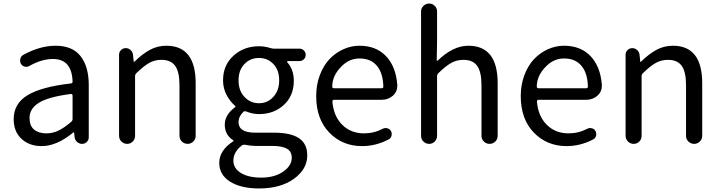

<svg xmlns="http://www.w3.org/2000/svg" viewBox="-20 -816 4087 1089"><path d="M216.8 12.7Q146.5 12.7 102.1 -28.3Q57.6 -69.3 57.6 -140.6Q57.6 -227.5 135.3 -275.4Q212.9 -323.2 381.8 -342.8Q392.6 -343.8 391.6 -353.5Q387.7 -481.4 280.3 -481.4Q216.8 -481.4 147.5 -442.4Q134.8 -434.6 120.6 -438Q106.4 -441.4 98.6 -454.1Q91.8 -467.8 95.2 -482.4Q98.6 -497.1 112.3 -504.9Q207 -556.6 294.9 -556.6Q390.6 -556.6 437 -497.6Q483.4 -438.5 483.4 -334V-37.1Q483.4 -21.5 472.2 -10.7Q460.9 0 445.3 0Q429.7 0 417.5 -10.7Q405.3 -21.5 403.3 -37.1L400.4 -63.5Q400.4 -65.4 398.9 -65.4Q397.5 -65.4 395.5 -64.5Q301.8 12.7 216.8 12.7ZM243.2 -59.6Q279.3 -59.6 312.5 -75.7Q345.7 -91.8 384.8 -126Q391.6 -131.8 391.6 -141.6V-274.4Q391.6 -278.3 388.7 -280.3Q386.7 -283.2 383.8 -283.2Q382.8 -283.2 382.8 -283.2Q254.9 -266.6 201.2 -233.4Q147.5 -200.2 147.5 -147.5Q147.5 -102.5 173.3 -81.1Q199.2 -59.6 243.2 -59.6Z M655.3 -45.9V-505.9Q655.3 -521.5 666.5 -532.2Q677.7 -543 693.4 -543Q709 -543 720.7 -532.2Q732.4 -521.5 734.4 -505.9L738.3 -466.8Q738.3 -464.8 739.7 -464.8Q741.2 -464.8 742.2 -465.8Q787.1 -509.8 830.1 -533.2Q873 -556.6 923.8 -556.6Q1089.8 -556.6 1089.8 -343.8V-45.9Q1089.8 -26.4 1076.2 -13.2Q1062.5 0 1043.9 0Q1025.4 0 1011.7 -13.2Q998 -26.4 998 -45.9V-332Q998 -408.2 973.6 -442.4Q949.2 -476.6 895.5 -476.6Q857.4 -476.6 826.2 -459Q794.9 -441.4 753.9 -401.4Q746.1 -394.5 746.1 -383.8V-45.9Q746.1 -26.4 732.9 -13.2Q719.7 0 701.2 0Q682.6 0 668.9 -13.2Q655.3 -26.4 655.3 -45.9Z M1449.2 252.9Q1346.7 252.9 1285.2 214.4Q1223.6 175.8 1223.6 107.4Q1223.6 37.1 1302.7 -14.6Q1304.7 -15.6 1304.7 -17.6Q1304.7 -19.5 1302.7 -20.5Q1254.9 -50.8 1254.9 -109.4Q1254.9 -165 1314.5 -209Q1315.4 -210 1315.4 -211.9Q1315.4 -213.9 1314.5 -214.8Q1285.2 -239.3 1265.1 -277.3Q1245.1 -315.4 1245.1 -360.4Q1245.1 -446.3 1304.2 -500Q1363.3 -553.7 1449.2 -553.7Q1481.4 -553.7 1515.6 -543Q1525.4 -540 1534.2 -540H1678.7Q1693.4 -540 1703.6 -529.8Q1713.9 -519.5 1713.9 -504.9Q1713.9 -490.2 1703.6 -480Q1693.4 -469.7 1678.7 -469.7H1612.3Q1610.4 -469.7 1608.9 -467.3Q1607.4 -464.8 1609.4 -462.9Q1646.5 -420.9 1646.5 -358.4Q1646.5 -272.5 1589.8 -220.7Q1533.2 -168.9 1449.2 -168.9Q1412.1 -168.9 1377 -183.6Q1367.2 -187.5 1360.4 -181.6Q1333 -155.3 1333 -123Q1333 -63.5 1427.7 -63.5H1534.2Q1628.9 -63.5 1675.8 -32.2Q1722.7 -1 1722.7 65.4Q1722.7 143.6 1647 198.2Q1571.3 252.9 1449.2 252.9ZM1449.2 -230.5Q1497.1 -230.5 1530.3 -266.6Q1563.5 -302.7 1563.5 -360.4Q1563.5 -418 1530.8 -452.6Q1498 -487.3 1449.2 -487.3Q1399.4 -487.3 1366.2 -452.6Q1333 -418 1333 -360.4Q1333 -301.8 1366.7 -266.1Q1400.4 -230.5 1449.2 -230.5ZM1461.9 191.4Q1537.1 191.4 1585.9 157.7Q1634.8 124 1634.8 79.1Q1634.8 43 1607.4 27.3Q1580.1 11.7 1523.4 11.7H1429.7Q1401.4 11.7 1369.1 4.9Q1366.2 4.9 1364.3 4.9Q1357.4 4.9 1351.6 8.8Q1303.7 46.9 1303.7 94.7Q1303.7 138.7 1346.2 165Q1388.7 191.4 1461.9 191.4Z M2033.2 12.7Q1921.9 12.7 1847.7 -64Q1773.4 -140.6 1773.4 -271.5Q1773.4 -335 1793.9 -389.6Q1814.5 -444.3 1848.6 -480.5Q1882.8 -516.6 1927.2 -536.6Q1971.7 -556.6 2018.6 -556.6Q2113.3 -556.6 2169.4 -497.6Q2225.6 -438.5 2233.4 -335Q2233.4 -331.1 2233.4 -328.1Q2233.4 -296.9 2210 -274.4Q2182.6 -250 2145.5 -250H1874Q1870.1 -250 1867.7 -247.1Q1865.2 -244.1 1865.2 -240.2Q1872.1 -157.2 1920.9 -108.4Q1969.7 -59.6 2044.9 -59.6Q2101.6 -59.6 2151.4 -85.9Q2163.1 -91.8 2176.8 -88.4Q2190.4 -85 2197.3 -73.2Q2204.1 -60.5 2200.7 -46.4Q2197.3 -32.2 2184.6 -25.4Q2112.3 12.7 2033.2 12.7ZM1864.3 -323.2Q1864.3 -320.3 1867.2 -318.4Q1869.1 -315.4 1873 -315.4H2144.5Q2149.4 -315.4 2151.9 -317.9Q2154.3 -320.3 2154.3 -324.2Q2154.3 -324.2 2154.3 -325.2Q2152.3 -402.3 2117.2 -443.4Q2082 -484.4 2019.5 -484.4Q1961.9 -484.4 1918.9 -441.4Q1864.3 -388.7 1864.3 -323.2Z M2368.2 -45.9V-751Q2368.2 -769.5 2381.8 -782.7Q2395.5 -795.9 2414.1 -795.9Q2432.6 -795.9 2445.8 -782.7Q2459 -769.5 2459 -751V-578.1L2457 -475.6Q2457 -472.7 2459 -471.7Q2460.9 -470.7 2462.9 -472.7Q2549.8 -556.6 2636.7 -556.6Q2802.7 -556.6 2802.7 -343.8V-45.9Q2802.7 -26.4 2789.1 -13.2Q2775.4 0 2756.8 0Q2738.3 0 2724.6 -13.2Q2710.9 -26.4 2710.9 -45.9V-332Q2710.9 -408.2 2686.5 -442.4Q2662.1 -476.6 2608.4 -476.6Q2570.3 -476.6 2539.1 -459Q2507.8 -441.4 2466.8 -401.4Q2459 -394.5 2459 -383.8V-45.9Q2459 -26.4 2445.8 -13.2Q2432.6 0 2414.1 0Q2395.5 0 2381.8 -13.2Q2368.2 -26.4 2368.2 -45.9Z M3193.4 12.7Q3082 12.7 3007.8 -64Q2933.6 -140.6 2933.6 -271.5Q2933.6 -335 2954.1 -389.6Q2974.6 -444.3 3008.8 -480.5Q3043 -516.6 3087.4 -536.6Q3131.8 -556.6 3178.7 -556.6Q3273.4 -556.6 3329.6 -497.6Q3385.7 -438.5 3393.6 -335Q3393.6 -331.1 3393.6 -328.1Q3393.6 -296.9 3370.1 -274.4Q3342.8 -250 3305.7 -250H3034.2Q3030.3 -250 3027.8 -247.1Q3025.4 -244.1 3025.4 -240.2Q3032.2 -157.2 3081.1 -108.4Q3129.9 -59.6 3205.1 -59.6Q3261.7 -59.6 3311.5 -85.9Q3323.2 -91.8 3336.9 -88.4Q3350.6 -85 3357.4 -73.2Q3364.3 -60.5 3360.8 -46.4Q3357.4 -32.2 3344.7 -25.4Q3272.5 12.7 3193.4 12.7ZM3024.4 -323.2Q3024.4 -320.3 3027.3 -318.4Q3029.3 -315.4 3033.2 -315.4H3304.7Q3309.6 -315.4 3312 -317.9Q3314.5 -320.3 3314.5 -324.2Q3314.5 -324.2 3314.5 -325.2Q3312.5 -402.3 3277.3 -443.4Q3242.2 -484.4 3179.7 -484.4Q3122.1 -484.4 3079.1 -441.4Q3024.4 -388.7 3024.4 -323.2Z M3528.3 -45.9V-505.9Q3528.3 -521.5 3539.6 -532.2Q3550.8 -543 3566.4 -543Q3582 -543 3593.8 -532.2Q3605.5 -521.5 3607.4 -505.9L3611.3 -466.8Q3611.3 -464.8 3612.8 -464.8Q3614.3 -464.8 3615.2 -465.8Q3660.2 -509.8 3703.1 -533.2Q3746.1 -556.6 3796.9 -556.6Q3962.9 -556.6 3962.9 -343.8V-45.9Q3962.9 -26.4 3949.2 -13.2Q3935.5 0 3917 0Q3898.4 0 3884.8 -13.2Q3871.1 -26.4 3871.1 -45.9V-332Q3871.1 -408.2 3846.7 -442.4Q3822.3 -476.6 3768.6 -476.6Q3730.5 -476.6 3699.2 -459Q3668 -441.4 3627 -401.4Q3619.1 -394.5 3619.1 -383.8V-45.9Q3619.1 -26.4 3606 -13.2Q3592.8 0 3574.2 0Q3555.7 0 3542 -13.2Q3528.3 -26.4 3528.3 -45.9Z"/></svg>

Font: Gen Jyuu GothicX Regular
Style: Regular
Weight: 400
Designer: [Source Han Sans]
Ryoko NISHIZUKA  (kana & ideographs); Paul D. Hunt (Latin, Greek & Cyrillic); Wenlong ZHANG  (bopomofo
Version: Version 1.002.20150607